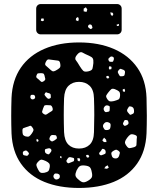

<svg xmlns="http://www.w3.org/2000/svg" viewBox="-20 -920 782 950"><path d="M371 10Q273 10 199.5 -20Q126 -50 83.5 -110.5Q41 -171 37 -260Q34 -346 37 -436Q41 -524 83 -585Q125 -646 199 -678Q273 -710 371 -710Q469 -710 543 -678Q617 -646 659.5 -585Q702 -524 705 -436Q708 -346 705 -260Q701 -171 658.5 -110.5Q616 -50 542.5 -20Q469 10 371 10ZM421 -644Q400 -653 388 -660Q376 -667 362 -650Q347 -633 355.5 -622Q364 -611 375 -592Q385 -576 392 -569.5Q399 -563 417 -567Q435 -571 437.5 -580.5Q440 -590 442 -608Q443 -624 439 -631Q435 -638 421 -644ZM540 -638Q531 -643 525 -638Q520 -634 517.5 -631Q515 -628 517 -622Q520 -615 523.5 -614.5Q527 -614 534 -614Q539 -614 540 -617Q541 -620 543 -625Q545 -634 540 -638ZM278 -605Q276 -619 267 -620Q258 -621 244 -623Q230 -625 221.5 -626Q213 -627 207 -614Q200 -601 206.5 -595.5Q213 -590 224 -580Q233 -571 239 -568Q245 -565 256 -571Q269 -578 275 -584Q281 -590 278 -605ZM532 -589 522 -593 518 -584 521 -576 531 -578ZM592 -574Q583 -577 578.5 -579Q574 -581 568 -574Q562 -567 563 -562.5Q564 -558 569 -550Q572 -543 576.5 -542.5Q581 -542 588 -543Q595 -545 596 -548Q597 -551 598 -558Q599 -564 598 -567.5Q597 -571 592 -574ZM181 -558Q172 -558 168 -557Q164 -556 161 -548Q158 -540 160.5 -536.5Q163 -533 170 -528Q178 -521 182.5 -516.5Q187 -512 196 -518Q205 -524 204 -530Q203 -536 200 -547Q198 -555 193.5 -556.5Q189 -558 181 -558ZM515 -545 506 -543 507 -534 515 -531 521 -538ZM371 -185Q404 -185 424 -204.5Q444 -224 445 -266Q448 -352 445 -434Q444 -476 423.5 -495.5Q403 -515 371 -515Q339 -515 319 -495.5Q299 -476 297 -434Q294 -352 297 -266Q299 -224 318.5 -204.5Q338 -185 371 -185ZM548 -479Q536 -483 530.5 -478.5Q525 -474 517 -464Q509 -454 506 -448Q503 -442 510 -431Q517 -420 524 -418.5Q531 -417 544 -420Q558 -424 565.5 -427.5Q573 -431 574 -446Q575 -462 569 -467.5Q563 -473 548 -479ZM595 -481 587 -477 588 -468 597 -465 599 -474ZM222 -459Q215 -460 211 -462.5Q207 -465 203 -459Q199 -453 201 -449.5Q203 -446 208 -440Q213 -435 216 -432.5Q219 -430 225 -432Q232 -435 231.5 -439Q231 -443 231 -450Q231 -456 222 -459ZM153 -444Q151 -451 143 -451Q138 -451 135 -450.5Q132 -450 131 -445Q128 -436 135 -430Q142 -426 150 -431Q156 -436 153 -444ZM240 -386Q236 -398 229.5 -399Q223 -400 210 -400Q201 -400 198.5 -396Q196 -392 193 -383Q190 -374 188.5 -368.5Q187 -363 195 -357Q203 -351 208 -353Q213 -355 221 -361Q231 -367 237 -371Q243 -375 240 -386ZM517 -397Q504 -402 497 -392Q489 -382 496 -371Q500 -365 504 -365Q508 -365 515 -367Q521 -368 522 -371.5Q523 -375 523 -381Q523 -387 523 -391Q523 -395 517 -397ZM628 -393Q620 -395 617.5 -391.5Q615 -388 611 -381Q606 -373 612 -365Q618 -359 621 -354.5Q624 -350 631 -354Q640 -357 642 -361.5Q644 -366 643 -375Q642 -390 628 -393ZM606 -326Q599 -327 596.5 -325Q594 -323 592 -317Q589 -312 588.5 -308.5Q588 -305 592 -301Q596 -296 599.5 -297.5Q603 -299 608 -301Q617 -306 616 -313Q615 -319 613.5 -322Q612 -325 606 -326ZM518 -314Q504 -320 495 -309Q485 -298 493 -286Q497 -278 501.5 -277Q506 -276 514 -277Q522 -279 524 -283Q526 -287 527 -295Q528 -303 526.5 -307Q525 -311 518 -314ZM139 -291Q133 -300 127 -297Q121 -294 110 -291Q101 -288 96 -286Q91 -284 91 -274Q91 -262 93 -255.5Q95 -249 107 -245Q119 -242 124.5 -245.5Q130 -249 137 -259Q144 -269 145.5 -275Q147 -281 139 -291ZM646 -253Q632 -258 625 -254Q618 -250 609 -238Q600 -226 598.5 -218Q597 -210 606 -198Q614 -186 622 -187Q630 -188 644 -192Q654 -196 655 -202Q656 -208 656 -219Q656 -232 657.5 -240.5Q659 -249 646 -253ZM261 -242Q259 -250 254.5 -251Q250 -252 242 -252Q231 -253 227 -242Q224 -236 224.5 -232Q225 -228 230 -224Q236 -219 239.5 -220.5Q243 -222 249 -225Q255 -230 259 -232.5Q263 -235 261 -242ZM505 -229 495 -239 486 -226 494 -217H507ZM169 -229 162 -233 160 -226 163 -218 171 -222ZM233 -181Q228 -188 219 -186Q212 -184 207 -183Q202 -182 202 -175Q202 -167 205 -163.5Q208 -160 216 -157Q222 -155 224 -158.5Q226 -162 231 -167Q237 -175 233 -181ZM503 -167Q503 -180 492 -183Q486 -185 484.5 -181.5Q483 -178 479 -173Q475 -168 472 -165Q469 -162 472 -156Q477 -151 480.5 -151.5Q484 -152 491 -155Q497 -157 500 -159Q503 -161 503 -167ZM566 -174Q558 -180 553 -179Q548 -178 540 -173Q532 -168 531 -163.5Q530 -159 533 -150Q536 -137 550 -136Q564 -135 569 -148Q572 -157 573 -162.5Q574 -168 566 -174ZM115 -172Q110 -177 102 -174Q98 -172 95.5 -170.5Q93 -169 93 -164Q93 -158 94.5 -155Q96 -152 102 -151Q109 -149 113 -149Q117 -149 121 -155Q125 -161 122 -164Q119 -167 115 -172ZM422 -147 416 -154 406 -153 408 -143 416 -139ZM283 -148 277 -146 278 -139 285 -137ZM330 -142Q321 -144 316 -137Q312 -131 309.5 -127Q307 -123 311 -117Q316 -111 320.5 -112.5Q325 -114 332 -117Q339 -120 343 -121.5Q347 -123 347 -131Q347 -138 342 -139Q337 -140 330 -142ZM375 -136 363 -138 364 -126 372 -121 377 -128ZM207 -123Q194 -129 186.5 -130Q179 -131 169 -120Q159 -110 160 -102.5Q161 -95 168 -82Q174 -70 180 -66.5Q186 -63 199 -65Q213 -68 218.5 -73Q224 -78 226 -92Q228 -105 223.5 -111Q219 -117 207 -123ZM513 -102 503 -97 496 -87 509 -85 518 -90ZM400 -101Q383 -103 375 -98Q367 -93 359 -77Q352 -61 353.5 -51.5Q355 -42 369 -31Q382 -19 391.5 -18Q401 -17 416 -26Q431 -35 434.5 -43.5Q438 -52 434 -69Q431 -86 424.5 -92.5Q418 -99 400 -101ZM264 -61Q257 -62 253.5 -61.5Q250 -61 247 -56Q241 -47 248 -38Q255 -29 265 -33Q277 -37 276 -48Q276 -54 273 -56.5Q270 -59 264 -61ZM182 -750Q172 -750 165.5 -756.5Q159 -763 159 -773V-877Q159 -887 165.5 -893.5Q172 -900 182 -900H559Q569 -900 575.5 -893.5Q582 -887 582 -877V-773Q582 -763 575.5 -756.5Q569 -750 559 -750ZM412 -873 405 -884 394 -877V-864L408 -861ZM537 -857 526 -859 528 -848 535 -840 541 -850ZM366 -836 357 -831 355 -820 367 -815 370 -826ZM195 -829 184 -828 182 -818 190 -815 198 -819ZM568 -802 556 -797 560 -791 569 -793ZM435 -792Q433 -799 425 -799Q419 -799 416 -792Q414 -786 420 -782Q424 -779 426.5 -777Q429 -775 433 -778Q438 -781 437.5 -784Q437 -787 435 -792Z"/></svg>

Font: Rubik Moonrocks
Style: Regular
Weight: 400
Designer: Hubert and Fischer, NaN
Foundry: Hubert and Fischer, NaN
Version: Version 2.200